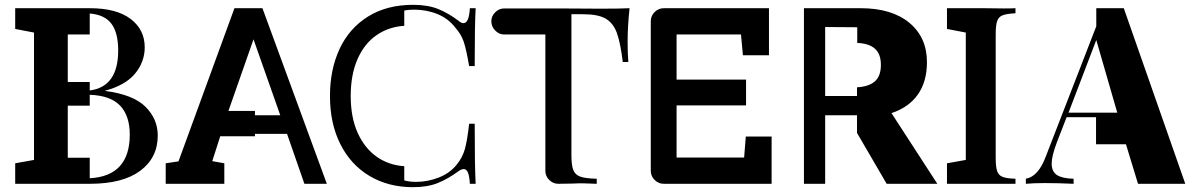

<svg xmlns="http://www.w3.org/2000/svg" viewBox="-20 -762 4947 796"><path d="M261 -619V-422H352V-387Q470 -402 470 -553Q470 -626 442 -663.5Q414 -701 352 -706V-619ZM43 -85 121 -99V-627L43 -642V-728H352Q463 -728 521.5 -683.5Q580 -639 580 -566Q580 -506 540.5 -457.5Q501 -409 416 -386V-385Q532 -370 583 -319.5Q634 -269 634 -200Q634 -108 561.5 -54Q489 0 352 0H43ZM352 -108V-23Q518 -32 518 -204Q518 -282 478 -324Q438 -366 352 -369V-324H261V-108Z M667 -85 720 -93 952 -728H1068L1335 0H1242L1170 -207H1037V-197H893L860 -94L910 -85V0H667ZM1037 -302V-284H1142L1031 -599L927 -302Z M1434 -364Q1434 -275 1463 -211Q1492 -147 1542 -112Q1592 -77 1656 -73V-14Q1679 -8 1705 -8Q1753 -8 1799 -26Q1845 -44 1873 -79Q1897 -108 1907 -143Q1917 -178 1925 -249H1948Q1948 -71 1952 0H1928Q1926 -32 1920 -46.5Q1914 -61 1903 -61Q1893 -61 1882 -53Q1837 -20 1794.5 -3Q1752 14 1692 14Q1590 14 1512 -32.5Q1434 -79 1391 -164.5Q1348 -250 1348 -364Q1348 -473 1387.5 -558.5Q1427 -644 1505 -693Q1583 -742 1693 -742Q1754 -742 1797 -724.5Q1840 -707 1882 -675Q1893 -666 1901 -666Q1913 -666 1919.5 -681Q1926 -696 1928 -728H1952Q1948 -660 1948 -488H1925Q1913 -558 1902.5 -589Q1892 -620 1868 -647Q1839 -685 1794 -703.5Q1749 -722 1696 -722Q1673 -722 1656 -718V-655Q1592 -651 1541.5 -616.5Q1491 -582 1462.5 -517.5Q1434 -453 1434 -364Z M2241 -53V-619H2070Q2049 -619 2033 -635.5Q2017 -652 2017 -674Q2017 -695 2033 -711Q2049 -727 2070 -727H2295L2472 -726Q2554 -726 2590 -728Q2582 -652 2582 -589Q2582 -537 2585 -505H2562Q2552 -586 2537 -626.5Q2522 -667 2490.5 -685Q2459 -703 2398 -703H2349V-119Q2349 -76 2357 -56.5Q2365 -37 2386.5 -29.5Q2408 -22 2454 -21V0Q2408 -2 2397 -2Q2370 -2 2356 -1L2295 0Q2273 0 2257 -16Q2241 -32 2241 -53Z M2785 -432H3073V-325H2785V-109H3065L3072 -196H3179V0H2732Q2710 0 2694 -16Q2678 -32 2678 -54V-674Q2678 -696 2694 -712Q2710 -728 2732 -728H3168V-533H3060L3052 -619H2785Z M3823 -504Q3823 -424 3785.5 -370.5Q3748 -317 3676 -293L3866 0H3656L3533 -211V-284H3401V0H3313V-728H3548Q3677 -728 3750 -667.5Q3823 -607 3823 -504ZM3533 -364V-400Q3583 -403 3607.5 -425Q3632 -447 3632 -493Q3632 -538 3607.5 -560Q3583 -582 3534 -584V-649L3401 -650V-364Z M3906 0V-85L3984 -99V-627L3906 -642V-728H4055L4143 -727Q4172 -727 4190 -728V-707Q4153 -705 4136.5 -698.5Q4120 -692 4114 -674.5Q4108 -657 4108 -619V-109Q4108 -70 4114 -52.5Q4120 -35 4137 -28.5Q4154 -22 4190 -21V0H4055Z M4410 -295H4612L4525 -596ZM4233 -21Q4285 -30 4316 -114L4525 -653V-728H4639L4894 0H4698L4648 -164H4524V-276H4402L4362 -173Q4340 -115 4340 -84Q4340 -50 4362.5 -36Q4385 -22 4431 -21V0Q4370 -3 4310 -3Q4265 -3 4233 0Z"/></svg>

Font: Hjärnsläpp Display
Style: Regular
Weight: 400
Designer: Baptiste Guesnon
Foundry: Bloom Type
Version: Version 1.000